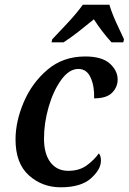

<svg xmlns="http://www.w3.org/2000/svg" viewBox="-20 -786 547 816"><path d="M238 10Q324 10 366.5 -28Q409 -66 409 -103Q409 -125 400 -134Q380 -106 348.5 -83Q317 -60 270 -60Q222 -60 194.5 -96Q167 -132 167 -197Q167 -264 187 -332.5Q207 -401 240.5 -447Q274 -493 313 -493Q349 -493 365.5 -455.5Q382 -418 380 -368Q433 -368 456.5 -392Q480 -416 480 -448Q480 -486 446.5 -516Q413 -546 342 -546Q248 -546 182 -490Q116 -434 81 -352Q46 -270 46 -193Q46 -92 102.5 -41Q159 10 238 10ZM199 -606H250Q284 -628 313.5 -651.5Q343 -675 379 -704Q412 -652 454 -606H504L507 -619Q494 -646 474 -690Q454 -734 445 -766H332Q308 -732 267 -688Q226 -644 202 -619Z"/></svg>

Font: Noto Serif SemiCondensed Semi
Style: Italic
Weight: 600
Width: 4
Italic angle: -12°
Designer: Monotype Design Team
Foundry: Monotype Imaging Inc.
Version: Version 1.901